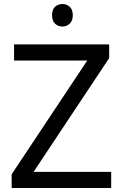

<svg xmlns="http://www.w3.org/2000/svg" viewBox="-20 -935 612 955"><path d="M533 0H38V-68L414 -634H50V-714H523V-646L147 -80H533ZM291 -915Q311 -915 326.5 -901.5Q342 -888 342 -859Q342 -831 326.5 -817Q311 -803 291 -803Q269 -803 254 -817Q239 -831 239 -859Q239 -888 254 -901.5Q269 -915 291 -915Z"/></svg>

Font: Noto Sans NKo
Style: Regular
Weight: 400
Designer: Monotype Design Team
Foundry: Monotype Imaging Inc.
Version: Version 2.003; ttfautohint (v1.8.4.7-5d5b)